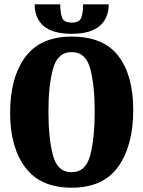

<svg xmlns="http://www.w3.org/2000/svg" viewBox="-20 -850 666 892"><path d="M599 -339Q599 -174 529.5 -76Q460 22 313 22Q168 22 97.5 -72Q27 -166 27 -326Q27 -489 97 -584.5Q167 -680 313 -680Q461 -680 530 -590Q599 -500 599 -339ZM420 -333Q420 -452 399.5 -530Q379 -608 313 -608Q247 -608 226 -529.5Q205 -451 205 -333Q205 -210 225.5 -130Q246 -50 313 -50Q379 -50 399.5 -130Q420 -210 420 -333ZM313 -693Q225 -693 183 -729Q141 -765 141 -830H260Q260 -788 269 -766.5Q278 -745 313 -745Q348 -745 357 -766.5Q366 -788 366 -830H485Q485 -765 442.5 -729Q400 -693 313 -693Z"/></svg>

Font: Sansita
Style: Bold
Weight: 700
Designer: Pablo Cosgaya
Foundry: Omnibus-Type
Version: Version 1.006